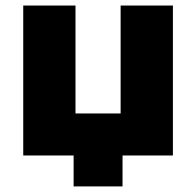

<svg xmlns="http://www.w3.org/2000/svg" viewBox="-20 -562 709 694"><path d="M246.1 111.8V0H64V-542H252.9V-151.9H416V-542H605V0H422.9V111.8Z"/></svg>

Font: Montserrat ExtraBold
Style: Regular
Weight: 800
Designer: Julieta Ulanovsky
Foundry: Julieta Ulanovsky
Version: Version 9.000